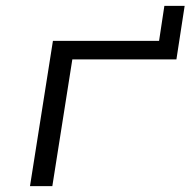

<svg xmlns="http://www.w3.org/2000/svg" viewBox="-20 -633 648 653"><path d="M82 0 160 -494H521L539 -613H608L580 -431H226L158 0Z"/></svg>

Font: Nunito Sans 7pt Expanded Light
Style: Italic
Weight: 300
Width: 7
Italic angle: -9°
Designer: Vernon Adams
Foundry: Vernon Adams
Version: Version 3.101;gftools[0.9.27]